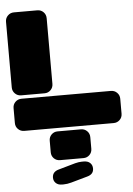

<svg xmlns="http://www.w3.org/2000/svg" viewBox="-65 -748 781 1130"><g transform="rotate(-5 325.0 -183.0)"><path d="M199.2 -210H61Q39.6 -210 24.7 -224.9Q9.8 -239.7 9.8 -261.2V-648.9Q9.8 -670.4 24.7 -685.3Q39.6 -700.2 61 -700.2H199.2Q220.7 -700.2 235.4 -685.3Q250 -670.4 250 -648.9V-261.2Q250 -239.7 235.4 -224.9Q220.7 -210 199.2 -210ZM588.9 0H61Q39.6 0 24.7 -14.6Q9.8 -29.3 9.8 -50.8V-139.2Q9.8 -160.6 24.7 -175.3Q39.6 -189.9 61 -189.9H588.9Q610.4 -189.9 625.2 -175.3Q640.1 -160.6 640.1 -139.2V-50.8Q640.1 -29.3 625.2 -14.6Q610.4 0 588.9 0ZM205.1 139.2V70.8Q205.1 49.3 219.7 34.7Q234.4 20 255.9 20H394Q415.5 20 430.2 34.7Q444.8 49.3 444.8 70.8V139.2Q444.8 160.6 430.2 175.3Q415.5 189.9 394 189.9H255.9Q234.4 189.9 219.7 175.3Q205.1 160.6 205.1 139.2ZM263.2 334H254.9Q231.9 334 218.5 321.3Q205.1 308.6 205.1 289.1Q205.1 254.4 243.2 244.1L342.8 215.8Q365.2 210 382.8 210H394Q418 210 431.4 222.7Q444.8 235.4 444.8 255.9Q444.8 289.6 407.2 299.8L310.1 327.1Q286.1 334 263.2 334Z"/></g></svg>

Font: Nastup Soft
Style: Regular
Weight: 400
Designer: Maksym Kobuzan
Foundry: Zakznak
Version: Version 1.020;hotconv 1.0.109;makeotfexe 2.5.65596